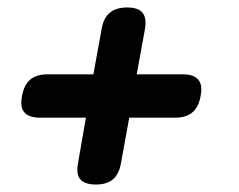

<svg xmlns="http://www.w3.org/2000/svg" viewBox="-20 -587 640 514"><path d="M237 -93Q207 -93 195 -107Q183 -121 189 -151L210 -272H86Q57 -272 45 -286.5Q33 -301 39 -330Q44 -359 60.5 -373.5Q77 -388 107 -388H230L252 -509Q257 -539 274 -553Q291 -567 320 -567Q350 -567 361.5 -553Q373 -539 368 -509L346 -388H470Q499 -388 511 -373.5Q523 -359 517 -330Q512 -301 495.5 -286.5Q479 -272 449 -272H326L304 -151Q299 -121 282.5 -107Q266 -93 237 -93Z"/></svg>

Font: Maple Mono SemiBold
Style: Italic
Weight: 600
Italic angle: -10°
Monospace: yes
Designer: subframe7536
Version: Version 7.000